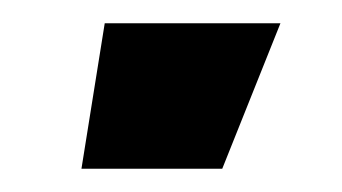

<svg xmlns="http://www.w3.org/2000/svg" viewBox="-20 -20 294 165"><path d="M50 125 70 0H221L171 125Z"/></svg>

Font: Tomorrow
Style: Bold
Weight: 700
Designer: Tony de Marco, Monica Rizzolli
Foundry: Just in Type
Version: Version 2.002